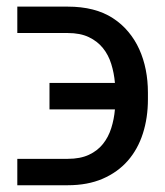

<svg xmlns="http://www.w3.org/2000/svg" viewBox="-20 -548 489 568"><path d="M180.4 -78.1Q217.3 -78.1 242.9 -90Q268.5 -101.9 284.6 -122.2Q300.8 -142.4 309.1 -168.9Q317.5 -195.3 320 -224.4H126.4V-302.6H320Q317.5 -332 309.1 -358.8Q300.8 -385.7 284.4 -405.9Q268.1 -426.1 242.7 -438.2Q217.3 -450.3 180.4 -450.3H31.2V-528.4H180.4Q261.4 -528.4 313.9 -494.3Q340.2 -477.3 359.7 -453.8Q379.3 -430.4 392 -402.2Q404.8 -373.9 411.2 -341.6Q417.6 -309.3 417.6 -274.1V-254.3Q417.6 -199.6 402.7 -153.1Q387.8 -106.5 358 -72.4Q328.1 -38.4 283.7 -19.2Q239.3 0 180.4 0H31.2V-78.1Z"/></svg>

Font: Inter P
Style: Regular
Weight: 400
Designer: Rasmus Andersson
Foundry: rsms
Version: Version 3.018;git-588b23468